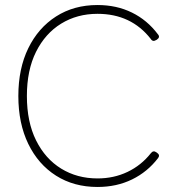

<svg xmlns="http://www.w3.org/2000/svg" viewBox="-20 -733 710 764"><path d="M368 11Q274 11 203 -34Q132 -79 92.5 -160.5Q53 -242 53 -351Q53 -460 92.5 -541Q132 -622 203 -667.5Q274 -713 368 -713Q444 -713 505 -683Q566 -653 608 -597Q619 -585 604 -575L602 -574Q588 -565 580 -578Q502 -678 368 -678Q287 -678 223.5 -639Q160 -600 123.5 -527Q87 -454 87 -351Q87 -248 123.5 -174.5Q160 -101 223.5 -62Q287 -23 368 -23Q433 -23 487.5 -49Q542 -75 580 -123Q590 -136 602 -127L605 -125Q618 -116 609 -104Q567 -49 505.5 -19Q444 11 368 11Z"/></svg>

Font: Zen Maru Gothic Light
Style: Regular
Weight: 300
Designer: Yoshimichi Ohira
Foundry: Positype
Version: Version 1.001